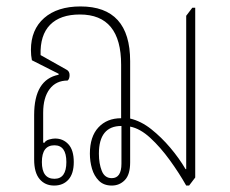

<svg xmlns="http://www.w3.org/2000/svg" viewBox="-20 -572 713 596"><path d="M148 4Q120 4 103 -16Q86 -36 86 -77V-215Q86 -325 162 -340V-343L79 -385Q76 -400 76 -417Q76 -480 117 -516Q158 -552 230 -552Q384 -552 384 -382V-204Q418 -196 449.5 -171Q481 -146 508.5 -113.5Q536 -81 556 -47H558V-523L577 -548H586V-21L567 4H558Q536 -35 507 -75Q478 -115 446.5 -144Q415 -173 384 -179V-68Q384 -30 367.5 -13Q351 4 327 4Q302 4 287 -11Q272 -26 265.5 -48.5Q259 -71 259 -95Q259 -148 285.5 -176.5Q312 -205 356 -205V-371Q356 -527 228 -527Q167 -527 135.5 -495Q104 -463 106 -401L186 -356Q196 -351 196 -339Q196 -327 190 -322Q154 -322 134 -295.5Q114 -269 114 -222V-130L117 -128Q122 -136 132.5 -139Q143 -142 151 -142Q176 -142 192.5 -124Q209 -106 209 -69Q209 -33 192.5 -14.5Q176 4 148 4ZM327 -19Q357 -19 357 -64V-181Q287 -181 287 -95Q287 -64 296 -41.5Q305 -19 327 -19ZM149 -17Q186 -17 186 -69Q186 -121 149 -121Q110 -121 110 -69Q110 -17 149 -17Z"/></svg>

Font: Noto Serif Thai ExtraCondensed Thin
Style: Regular
Weight: 100
Width: 2
Designer: Monotype Design Team
Foundry: Monotype Imaging Inc.
Version: Version 2.001; ttfautohint (v1.8.4.7-5d5b)